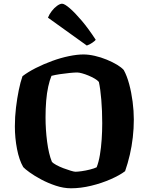

<svg xmlns="http://www.w3.org/2000/svg" viewBox="-20 -1013 801 1033"><path d="M362 0Q322 0 280 -14Q238 -28 201.5 -47.5Q165 -67 139.5 -85.5Q114 -104 105 -114Q83 -152 71.5 -211.5Q60 -271 60 -333Q60 -384 66 -434Q72 -484 81 -528Q90 -572 101 -603Q131 -626 172.5 -647Q214 -668 260.5 -685Q307 -702 351 -711Q395 -720 429 -720Q457 -720 490 -712.5Q523 -705 554.5 -692Q586 -679 610 -664.5Q634 -650 646 -636Q663 -605 675 -560.5Q687 -516 693.5 -466Q700 -416 700 -370Q700 -322 694.5 -274Q689 -226 678.5 -180.5Q668 -135 653 -92Q624 -70 575 -48.5Q526 -27 470 -13.5Q414 0 362 0ZM386 -89Q397 -89 419 -92Q441 -95 464.5 -101Q488 -107 500 -113Q511 -141 517.5 -179.5Q524 -218 527 -262.5Q530 -307 530 -351Q530 -417 525 -476.5Q520 -536 512 -572Q505 -581 489.5 -590Q474 -599 456 -606.5Q438 -614 421.5 -618.5Q405 -623 395 -623Q381 -623 355 -620.5Q329 -618 302.5 -614Q276 -610 257 -605Q247 -581 239.5 -547Q232 -513 228.5 -471Q225 -429 225 -382Q225 -316 233.5 -250.5Q242 -185 259 -143Q265 -135 282.5 -125.5Q300 -116 321 -108Q342 -100 360.5 -94.5Q379 -89 386 -89ZM447 -768 238 -918Q245 -936 258.5 -953.5Q272 -971 287.5 -982Q303 -993 314 -993Q327 -993 355 -969Q383 -945 419.5 -902Q456 -859 495 -799Q491 -793 476.5 -783Q462 -773 447 -768Z"/></svg>

Font: Texturina 12pt ExtraBold
Style: Regular
Weight: 800
Designer: Guillermo Torres Carreño
Foundry: Omnibus-Type
Version: Version 1.002